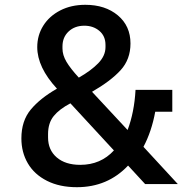

<svg xmlns="http://www.w3.org/2000/svg" viewBox="-20 -766 780 799"><path d="M69 -190Q69 -263 108 -310Q147 -357 217 -397Q135 -486 135 -570Q135 -619 160 -659Q185 -699 230.5 -722.5Q276 -746 335 -746Q418 -746 470.5 -702Q523 -658 523 -585Q523 -519 482 -474Q441 -429 363 -384L511 -225Q539 -299 544 -392H697V-301H626Q611 -219 577 -155L720 0H584L513 -77Q428 13 300 13Q228 13 175.5 -13.5Q123 -40 96 -86Q69 -132 69 -190ZM419 -570V-579Q419 -616 393.5 -637.5Q368 -659 331 -659Q291 -659 265.5 -635Q240 -611 240 -573V-564Q240 -537 256.5 -509Q273 -481 308 -443Q359 -472 389 -503Q419 -534 419 -570ZM454 -140 273 -336Q227 -312 203.5 -283Q180 -254 180 -208V-194Q180 -142 216 -111Q252 -80 314 -80Q399 -80 454 -140Z"/></svg>

Font: IBM Plex Sans JP Medm
Style: Regular
Weight: 500
Designer: Mike Abbink; Paul van der Laan; Pieter van Rosmalen; Wujin Sim; Yejin Wi; Jinhee Kim; Boomi Park; Yona Kim; Kichan Ma
Foundry: Sandoll Inc.
Version: Version 1.002